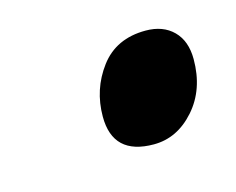

<svg xmlns="http://www.w3.org/2000/svg" viewBox="-39 -597 301 245"><g transform="rotate(-15 111.5 -474.5)"><path d="M140 -403Q86 -403 86 -454Q86 -490 107 -518Q128 -546 167 -546Q190 -546 203.5 -532.5Q217 -519 217 -495Q217 -455 194 -429Q171 -403 140 -403Z"/></g></svg>

Font: Noto Sans ExtraCondensed SemiBold
Style: Italic
Weight: 600
Width: 2
Italic angle: -12°
Designer: Monotype Design Team
Foundry: Monotype Imaging Inc.
Version: Version 2.013; ttfautohint (v1.8.4.7-5d5b)